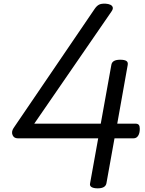

<svg xmlns="http://www.w3.org/2000/svg" viewBox="-20 -1014 794 1048"><path d="M513 14Q491 14 479.5 7Q468 0 472 -15L516 -259H77Q56 -259 48.5 -277Q41 -295 54 -315L497 -966Q508 -982 520.5 -988.5Q533 -995 556 -994Q572 -993 582.5 -988Q593 -983 595.5 -973.5Q598 -964 587 -949L167 -339H530L588 -661Q593 -688 636 -688Q659 -688 669.5 -681.5Q680 -675 677 -659L620 -339H720Q732 -339 737.5 -332.5Q743 -326 743 -311Q743 -287 734 -273Q725 -259 709 -259H605L561 -14Q556 14 513 14Z"/></svg>

Font: Playwrite DE VA
Style: Regular
Weight: 400
Designer: Veronika Burian, José Scaglione
Foundry: TypeTogether
Version: Version 1.002